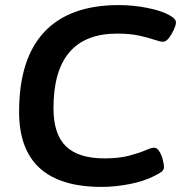

<svg xmlns="http://www.w3.org/2000/svg" viewBox="-20 -727 720 754"><path d="M379 7Q55 7 55 -288Q55 -496 154 -601.5Q253 -707 446 -707Q503 -707 558.5 -696Q614 -685 644 -668Q671 -654 671 -639Q671 -629 663 -611Q655 -593 643.5 -578Q632 -563 621 -563Q609 -563 586 -571Q563 -579 527 -587Q491 -595 440 -595Q190 -595 190 -302Q190 -200 239 -152.5Q288 -105 390 -105Q447 -105 486.5 -115.5Q526 -126 550.5 -136.5Q575 -147 585 -147Q597 -147 606 -132Q615 -117 619.5 -99Q624 -81 624 -71Q624 -60 614.5 -52.5Q605 -45 586 -36Q545 -15 488.5 -4Q432 7 379 7Z"/></svg>

Font: Asap Semi Expanded Semi Expanded SemiBold
Style: Italic
Weight: 600
Width: 6
Italic angle: -6°
Designer: Pablo Cosgaya
Foundry: Omnibus-Type
Version: Version 3.001; ttfautohint (v1.8.4.7-5d5b)